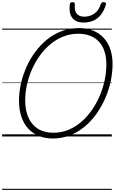

<svg xmlns="http://www.w3.org/2000/svg" viewBox="-20 -1278 1074 1798"><path d="M474 19Q402 19 343.5 -5Q285 -29 243.5 -74.5Q202 -120 180 -185.5Q158 -251 158 -335Q158 -412 175.5 -492Q193 -572 226.5 -648Q260 -724 309 -790.5Q358 -857 420 -907.5Q482 -958 558 -986.5Q634 -1015 720 -1015Q793 -1015 851 -991.5Q909 -968 950 -924.5Q991 -881 1012.5 -818.5Q1034 -756 1034 -677Q1034 -600 1017 -518.5Q1000 -437 966 -359Q932 -281 883.5 -212.5Q835 -144 772.5 -92Q710 -40 635 -10.5Q560 19 474 19ZM480 -35Q556 -35 622 -62.5Q688 -90 743 -138Q798 -186 841.5 -249Q885 -312 915 -383.5Q945 -455 960.5 -529Q976 -603 976 -673Q976 -743 958.5 -797Q941 -851 907 -887.5Q873 -924 824 -943Q775 -962 713 -962Q639 -962 573 -936Q507 -910 451.5 -863.5Q396 -817 352.5 -756.5Q309 -696 278.5 -626Q248 -556 232 -483Q216 -410 216 -339Q216 -266 234 -209.5Q252 -153 286 -114Q320 -75 369 -55Q418 -35 480 -35ZM763 -1067Q691 -1067 657 -1110Q623 -1153 634 -1238Q636 -1249 642 -1253.5Q648 -1258 659 -1258Q670 -1258 675.5 -1253Q681 -1248 681 -1238Q675 -1179 698 -1150.5Q721 -1122 768 -1122Q825 -1122 865.5 -1152Q906 -1182 923 -1238Q928 -1249 934 -1253.5Q940 -1258 951 -1258Q963 -1258 969 -1252.5Q975 -1247 972 -1236Q955 -1178 925 -1140Q895 -1102 854.5 -1084.5Q814 -1067 763 -1067ZM0 490H1027V500H0ZM0 -20H1027V0H0ZM0 -505H1027V-500H0ZM0 -1010H1027V-1000H0Z"/></svg>

Font: Playwrite AU TAS Guides
Style: Regular
Weight: 400
Designer: Veronika Burian, José Scaglione
Foundry: TypeTogether
Version: Version 1.003